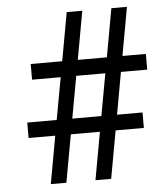

<svg xmlns="http://www.w3.org/2000/svg" viewBox="-52 -757 691 803"><g transform="rotate(-5 294.0 -355.5)"><path d="M572.3 -441.9H461.9L430.2 -265.1H537.1V-200.2H418.5L382.3 0H316.4L352.5 -200.2H230.5L194.3 0H128.9L165 -200.2H53.2V-265.1H176.8L209 -441.9H88.9V-507.8H221.2L257.8 -710.9H323.2L286.6 -507.8H408.7L445.3 -710.9H510.7L474.1 -507.8H572.3ZM364.3 -265.1 396.5 -441.9H274.4L242.2 -265.1Z"/></g></svg>

Font: Robert Sans Medium
Style: Regular
Weight: 500
Designer: Christian Robertson (extended by Adam Twardoch)
Foundry: Google
Version: Version 12.135;April 2, 2019;FontCreator 11.5.0.2425 64-bit;